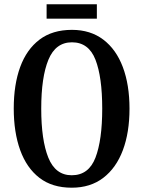

<svg xmlns="http://www.w3.org/2000/svg" viewBox="-20 -864 668 894"><path d="M314 10Q223 10 163.5 -36Q104 -82 74 -165Q44 -248 44 -359Q44 -470 74 -552Q104 -634 164 -679.5Q224 -725 315 -725Q401 -725 461 -679.5Q521 -634 552 -551.5Q583 -469 583 -358Q583 -247 552 -164.5Q521 -82 461 -36Q401 10 314 10ZM314 -48Q393 -48 424.5 -130Q456 -212 456 -358Q456 -505 424.5 -586Q393 -667 315 -667Q239 -667 205.5 -586Q172 -505 172 -358Q172 -212 205 -130Q238 -48 314 -48ZM197 -777V-844H431V-777Z"/></svg>

Font: Noto Serif ExtraCondensed SemiBold
Style: Regular
Weight: 600
Width: 2
Designer: Monotype Design Team
Foundry: Monotype Imaging Inc.
Version: Version 2.015; ttfautohint (v1.8.4.7-5d5b)